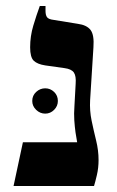

<svg xmlns="http://www.w3.org/2000/svg" viewBox="-20 -617 389 637"><path d="M25 0 56 -145H236Q233 -160 230.5 -178Q228 -196 226.5 -218Q225 -240 227 -266L231 -339Q233 -365 225 -376.5Q217 -388 194 -391L130 -400Q104 -404 92 -415.5Q80 -427 80 -460Q80 -497 90.5 -532Q101 -567 112 -597H131V-581Q131 -567 136 -560Q141 -553 158 -551L238 -538Q268 -534 280.5 -517.5Q293 -501 290 -460L279 -285Q277 -250 284 -216.5Q291 -183 299 -150.5Q307 -118 307 -86Q307 -60 301.5 -36.5Q296 -13 292 0ZM130 -240Q113 -240 100 -252.5Q87 -265 87 -282Q87 -300 100 -312Q113 -324 130 -324Q147 -324 159.5 -312Q172 -300 172 -282Q172 -265 159.5 -252.5Q147 -240 130 -240Z"/></svg>

Font: Frank Ruhl Libre SemiBold
Style: Regular
Weight: 600
Designer: Yanek Iontef
Foundry: Fontef
Version: Version 6.003;gftools[0.9.30]